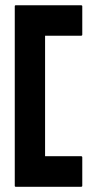

<svg xmlns="http://www.w3.org/2000/svg" viewBox="-20 -716 374 736"><path d="M290.5 0H40.5Q36.6 0 36.6 -3.9V-691.9Q36.6 -695.8 40.5 -695.8H290.5Q295.4 -695.8 295.4 -691.9V-583Q295.4 -579.1 290.5 -579.1H152.8V-117.2H290.5Q295.4 -117.2 295.4 -112.8V-3.9Q295.4 0 290.5 0Z"/></svg>

Font: Bayon
Style: Regular
Weight: 400
Designer: Danh Hong
Version: Version 8.001; ttfautohint (v1.8.3)